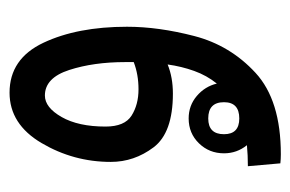

<svg xmlns="http://www.w3.org/2000/svg" viewBox="-123 -254 608 402"><g transform="rotate(-90 181.0 -53.0)"><path d="M195 -67Q163 -67 140 -81.5Q117 -96 117 -136Q117 -193 137 -228Q157 -263 182 -263Q219 -263 235.5 -212Q252 -161 252 -95Q252 -85 252 -77Q226 -67 195 -67ZM59 231Q172 231 229.5 178Q287 125 306.5 50Q326 -25 326 -91Q326 -195 292.5 -266Q259 -337 188 -337Q122 -337 82.5 -270Q43 -203 43 -125Q43 -76 73.5 -35.5Q104 5 186 5Q220 5 247 -6Q243 23 233.5 49.5Q224 76 207 97Q201 72 181 55Q161 38 134 38Q103 38 82 59.5Q61 81 61 112Q61 139 78 160Q57 162 34 162L40 230Q49 231 59 231ZM101 112Q101 79 134 79Q168 79 168 112Q168 144 134 144Q101 144 101 112Z"/></g></svg>

Font: Noto Sans Arabic Condensed
Style: Regular
Weight: 400
Width: 3
Designer: Nadine Chahine
Foundry: Monotype Imaging Inc.
Version: 1.001